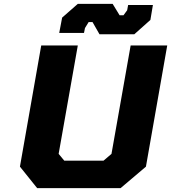

<svg xmlns="http://www.w3.org/2000/svg" viewBox="-20 -972 884 992"><path d="M494 -795 458 -858H438L419 -827L414 -802H286L301 -881L382 -952H562L598 -893H618L637 -919L642 -946H770L757 -869L674 -795ZM172 0 83 -111 193 -737H382L283 -177L312 -142H515L556 -177L655 -737H844L734 -111L603 0Z"/></svg>

Font: Tomorrow
Style: Bold Italic
Weight: 700
Italic angle: -10°
Designer: Tony de Marco, Monica Rizzolli
Foundry: Just in Type
Version: Version 2.002